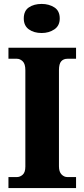

<svg xmlns="http://www.w3.org/2000/svg" viewBox="-20 -957 429 977"><path d="M23 0V-56H66Q82 -56 95.5 -68Q109 -80 109 -109V-600Q109 -632 95.5 -645Q82 -658 66 -658H23V-714H367V-658H323Q303 -658 291.5 -645Q280 -632 280 -600V-111Q280 -83 293 -69.5Q306 -56 323 -56H367V0ZM192 -789Q153 -789 127 -807.5Q101 -826 101 -863Q101 -902 127 -919.5Q153 -937 192 -937Q229 -937 256.5 -919.5Q284 -902 284 -863Q284 -826 256.5 -807.5Q229 -789 192 -789Z"/></svg>

Font: Noto Serif Ethiopic SemiCondensed ExtraBold
Style: Regular
Weight: 800
Width: 4
Designer: Monotype Design Team
Foundry: Monotype Imaging Inc.
Version: Version 2.102; ttfautohint (v1.8.4.7-5d5b)